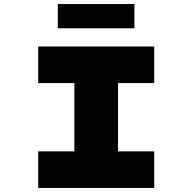

<svg xmlns="http://www.w3.org/2000/svg" viewBox="-20 -930 953 950"><path d="M169 0V-181H348V-519H169V-700H743V-519H564V-181H743V0ZM266 -790V-910H645V-790Z"/></svg>

Font: Lexend Tera Black
Style: Regular
Weight: 900
Version: Version 1.007